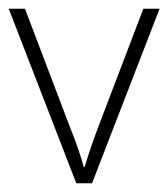

<svg xmlns="http://www.w3.org/2000/svg" viewBox="-20 -418 384 438"><path d="M154 0 0 -398H37L140 -127Q161 -75 171 -37H173Q188 -86 204 -128L307 -398H344L190 0Z"/></svg>

Font: Azad Pori Unicode
Style: Regular
Weight: 400
Designer: Abul Kalam Azad
Foundry: Lipighor Font Foundry
Version: Version 1.026;December 22, 2019;FontCreator 12.0.0.2547 64-b